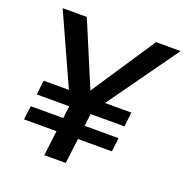

<svg xmlns="http://www.w3.org/2000/svg" viewBox="-127 -828 916 945"><g transform="rotate(20 330.5 -355.5)"><path d="M205.1 0 221.2 -131.3H50.8L60.1 -203.6H230L238.3 -268.1H67.9L76.7 -343.3H209L42.5 -710.9H168.9L309.6 -376.5L531.7 -710.9H660.6L397.9 -343.3H536.1L527.3 -268.1H350.1L342.3 -203.6H520L511.2 -131.3H333.5L317.4 0Z"/></g></svg>

Font: Muli
Style: Semi-BoldItalic
Weight: 600
Italic angle: -7°
Designer: Vernon Adams
Foundry: newtypography
Version: Version 2.0; ttfautohint (v1.00rc1.2-2d82) -l 8 -r 50 -G 200